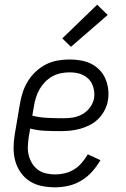

<svg xmlns="http://www.w3.org/2000/svg" viewBox="-20 -792 540 820"><path d="M216 8Q187 8 159 2.5Q131 -3 108 -17.5Q85 -32 69 -54.5Q53 -77 45.5 -103.5Q38 -130 38 -159.5Q38 -189 43 -218L65 -348Q69 -373 77 -397.5Q85 -422 99 -445Q113 -468 133 -486.5Q153 -505 176.5 -517Q200 -529 226 -533.5Q252 -538 277 -538Q301 -538 324.5 -534Q348 -530 368.5 -520Q389 -510 405 -493.5Q421 -477 430 -456Q439 -435 442 -411.5Q445 -388 441 -364Q438 -343 427.5 -322.5Q417 -302 401 -285.5Q385 -269 364.5 -258.5Q344 -248 322.5 -242Q301 -236 279.5 -234Q258 -232 237 -232Q204 -232 171.5 -233.5Q139 -235 109 -243L103 -209Q100 -189 99 -168.5Q98 -148 102.5 -129.5Q107 -111 117 -94.5Q127 -78 142 -67Q157 -56 176.5 -51.5Q196 -47 216 -47Q236 -47 257 -52Q278 -57 296.5 -68.5Q315 -80 329.5 -97Q344 -114 355 -133L409 -108Q394 -82 373.5 -59Q353 -36 327 -20.5Q301 -5 272.5 1.5Q244 8 216 8ZM252 -287Q273 -287 293.5 -290.5Q314 -294 333 -305Q352 -316 365 -334Q378 -352 382 -373Q384 -388 382 -403Q380 -418 374 -431.5Q368 -445 358 -455Q348 -465 335 -471.5Q322 -478 307 -480.5Q292 -483 276 -483Q258 -483 239 -479Q220 -475 203 -465.5Q186 -456 172 -441.5Q158 -427 148.5 -410Q139 -393 133.5 -375Q128 -357 125 -339L118 -298Q150 -290 184 -288.5Q218 -287 252 -287ZM283 -592 246 -628 395 -772 440 -728Z"/></svg>

Font: Iosevka Slab Light
Style: Italic
Weight: 300
Italic angle: -9°
Monospace: yes
Designer: Belleve Invis
Foundry: Belleve Invis
Version: Version 11.1.1; ttfautohint (v1.8.3)